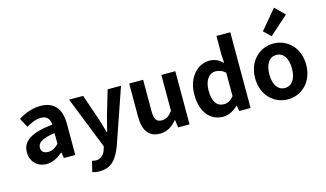

<svg xmlns="http://www.w3.org/2000/svg" viewBox="-121 -1326 3314 1954"><g transform="rotate(-15 1536.0 -349.5)"><path d="M217 14C281 14 337 -18 386 -60H390L400 0H520V-327C520 -489 447 -574 305 -574C217 -574 137 -541 71 -500L124 -403C176 -433 226 -456 278 -456C347 -456 371 -414 374 -359C148 -335 51 -272 51 -152C51 -57 117 14 217 14ZM265 -101C222 -101 191 -120 191 -164C191 -214 237 -252 374 -269V-156C338 -121 307 -101 265 -101Z M719 225C844 225 904 149 953 17L1152 -560H1011L934 -300C921 -248 907 -194 894 -142H889C873 -196 859 -250 842 -300L753 -560H605L823 -10L813 23C797 72 765 108 708 108C695 108 679 104 669 101L642 214C664 221 686 225 719 225Z M1411 14C1487 14 1541 -23 1589 -80H1593L1604 0H1724V-560H1577V-182C1539 -132 1509 -112 1463 -112C1409 -112 1385 -143 1385 -229V-560H1238V-210C1238 -70 1290 14 1411 14Z M2078 14C2136 14 2192 -18 2233 -58H2237L2248 0H2367V-798H2221V-601L2226 -513C2186 -550 2147 -574 2084 -574C1963 -574 1849 -462 1849 -280C1849 -96 1939 14 2078 14ZM2116 -107C2042 -107 2000 -165 2000 -281C2000 -393 2053 -453 2116 -453C2151 -453 2187 -442 2221 -411V-165C2188 -123 2155 -107 2116 -107Z M2759 14C2899 14 3028 -94 3028 -280C3028 -466 2899 -574 2759 -574C2619 -574 2490 -466 2490 -280C2490 -94 2619 14 2759 14ZM2759 -106C2683 -106 2640 -174 2640 -280C2640 -385 2683 -454 2759 -454C2835 -454 2878 -385 2878 -280C2878 -174 2835 -106 2759 -106ZM2763 -650 2961 -826 2861 -924 2690 -721Z"/></g></svg>

Font: Source Han Sans CN
Style: Bold
Weight: 700
Designer: Ryoko NISHIZUKA 西塚涼子 (kana, bopomofo & ideographs); Paul D. Hunt (Latin, Greek & Cyrillic); Sandoll Communications 산돌커뮤니
Foundry: Adobe
Version: Version 2.001;hotconv 1.0.107;makeotfexe 2.5.65593